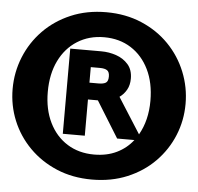

<svg xmlns="http://www.w3.org/2000/svg" viewBox="-54 -828 916 887"><g transform="rotate(5 404.0 -385.0)"><path d="M404 3Q314 3 240.5 -28Q167 -59 113.5 -113Q60 -167 31.5 -236.5Q3 -306 3 -383Q3 -460 31.5 -530.5Q60 -601 113 -655.5Q166 -710 240 -741.5Q314 -773 404 -773Q494 -773 568 -741.5Q642 -710 695 -655.5Q748 -601 776.5 -530.5Q805 -460 805 -383Q805 -306 776.5 -236.5Q748 -167 695 -113Q642 -59 568 -28Q494 3 404 3ZM252 -196V-591H396Q432 -591 465.5 -579.5Q499 -568 521 -543Q543 -518 543 -477Q543 -447 530.5 -425Q518 -403 498 -389L603 -224Q642 -292 642 -383Q642 -466 612 -527.5Q582 -589 528.5 -623Q475 -657 404 -657Q334 -657 280 -623Q226 -589 196 -527.5Q166 -466 166 -383Q166 -302 196 -241Q226 -180 279.5 -146.5Q333 -113 404 -113Q463 -113 508.5 -135Q554 -157 584 -196H504L400 -364H354V-196ZM354 -442H396Q419 -442 430 -449Q441 -456 441 -478Q441 -499 430 -506.5Q419 -514 396 -514H354Z"/></g></svg>

Font: Panamera Black
Style: Regular
Weight: 900
Designer: Bastien Sozeau
Foundry: NBR — Bastien Sozeau
Version: Version 3.002; ttfautohint (v1.8.4.7-5d5b);gftools[0.9.33]